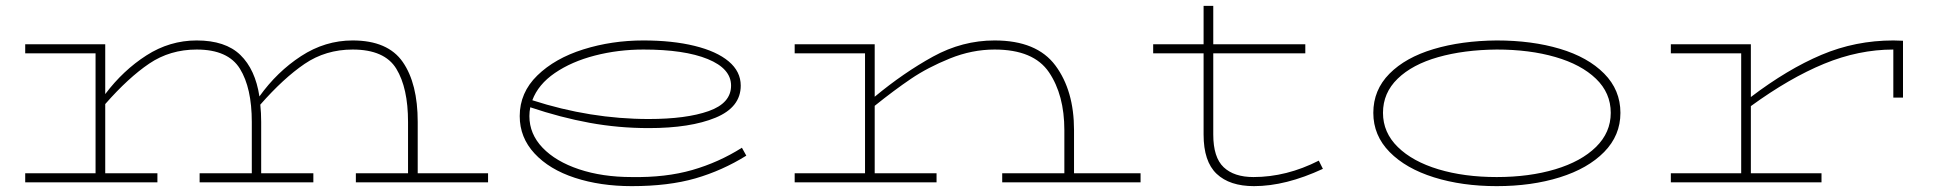

<svg xmlns="http://www.w3.org/2000/svg" viewBox="-20 -622 6611 655"><path d="M1645 -31V0H1194V-31H1372V-206Q1372 -322 1332 -387.5Q1292 -453 1183 -453Q1091 -453 1019 -404Q947 -355 868 -265Q871 -237 871 -206V-31H1049V0H661V-31H839V-206Q839 -322 798.5 -387.5Q758 -453 651 -453Q560 -453 489 -405Q418 -357 339 -267V-31H517V0H66V-31H306V-440H66V-471H339V-301Q400 -382 479.5 -433Q559 -484 651 -484Q749 -484 800 -434.5Q851 -385 865 -293Q925 -377 1007 -430.5Q1089 -484 1183 -484Q1303 -484 1354 -410.5Q1405 -337 1405 -206V-31Z M2526 -91Q2444 -40 2352.5 -13.5Q2261 13 2135 13Q2028 13 1941 -15.5Q1854 -44 1803.5 -98.5Q1753 -153 1753 -226Q1753 -306 1813 -364.5Q1873 -423 1970 -453.5Q2067 -484 2175 -484Q2274 -484 2349.5 -465.5Q2425 -447 2466 -412.5Q2507 -378 2507 -330Q2507 -256 2421 -220.5Q2335 -185 2193 -185Q2090 -185 1991.5 -203Q1893 -221 1789 -256Q1786 -241 1786 -226Q1786 -165 1831 -118Q1876 -71 1955.5 -44.5Q2035 -18 2135 -18Q2251 -16 2341.5 -42Q2432 -68 2511 -118ZM1796 -280Q1994 -216 2193 -216Q2321 -216 2397.5 -243Q2474 -270 2474 -330Q2474 -388 2394.5 -420.5Q2315 -453 2175 -453Q2089 -453 2009.5 -432.5Q1930 -412 1873 -373Q1816 -334 1796 -280Z M3871 -31V0H3399V-31H3611V-178Q3611 -298 3558.5 -375.5Q3506 -453 3373 -453Q3296 -453 3220.5 -422.5Q3145 -392 3087.5 -353Q3030 -314 2964 -261V-31H3175V0H2691V-31H2931V-440H2691V-471H2964V-292Q3063 -374 3163 -429Q3263 -484 3373 -484Q3517 -484 3580.5 -398.5Q3644 -313 3644 -178V-31Z M4493 -46Q4366 13 4258 13Q4175 13 4130.5 -29Q4086 -71 4086 -163V-440H3914V-471H4086V-602H4119V-471H4433V-440H4119V-163Q4119 -85 4154.5 -51.5Q4190 -18 4256 -18Q4369 -18 4479 -74Z M4665 -237Q4665 -315 4720 -370.5Q4775 -426 4870.5 -454.5Q4966 -483 5086 -484Q5206 -484 5301.5 -455.5Q5397 -427 5452.5 -371Q5508 -315 5508 -237Q5508 -160 5452.5 -103.5Q5397 -47 5301 -17Q5205 13 5086 13Q4968 13 4872 -17Q4776 -47 4720.5 -103.5Q4665 -160 4665 -237ZM5475 -237Q5475 -305 5424.5 -353.5Q5374 -402 5286 -427.5Q5198 -453 5086 -453Q4974 -452 4886 -427Q4798 -402 4748 -353.5Q4698 -305 4698 -237Q4698 -170 4748.5 -120.5Q4799 -71 4887 -44.5Q4975 -18 5086 -18Q5197 -18 5285.5 -44.5Q5374 -71 5424.5 -120.5Q5475 -170 5475 -237Z M6472 -483V-289H6439V-453Q6321 -453 6203 -404.5Q6085 -356 5953 -260V-31H6194V0H5680V-31H5920V-440H5680V-471H5953V-291Q6078 -386 6194 -435Q6310 -484 6439 -484Z"/></svg>

Font: BioRhyme Expanded ExtraLight
Style: Regular
Weight: 275
Width: 7
Designer: Aoife Mooney
Foundry: Aoife Mooney Type
Version: Version 1.001